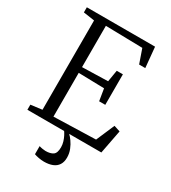

<svg xmlns="http://www.w3.org/2000/svg" viewBox="-229 -859 1073 1204"><g transform="rotate(30 307.0 -256.5)"><path d="M116.5 -47.5V-694L36 -706V-743H530L544 -596H499.5L464.5 -696.5L197.5 -702V-403L383.5 -408L397.5 -492H442V-271H397.5L383.5 -357L197.5 -361.5V-44.5L501 -53.5L558 -186L603 -171.5L570 0H34.5V-37ZM286.5 230Q268 230 248 226.2Q228 222.5 215 217.5V159Q225.5 162.5 239.5 164.8Q253.5 167 261.5 167Q296 167 315.5 153.8Q335 140.5 335 98.5Q335 78.5 329 59Q323 39.5 314.8 23.8Q306.5 8 300.5 0H321H337Q348.5 10 363.2 30.5Q378 51 389 78.2Q400 105.5 400 136Q400 168 386.2 189Q372.5 210 347 220Q321.5 230 286.5 230Z"/></g></svg>

Font: Merriweather 48pt Light
Style: Regular
Weight: 300
Version: Version 2.100